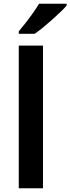

<svg xmlns="http://www.w3.org/2000/svg" viewBox="-20 -1003 375 1023"><path d="M209 0H80V-760H209ZM335 -973Q323 -959 302 -939Q281 -919 256.5 -897Q232 -875 208 -855.5Q184 -836 165 -823H80V-836Q96 -855 116 -880.5Q136 -906 155.5 -933.5Q175 -961 188 -983H335Z"/></svg>

Font: Noto Sans Nag Mundari SemiBold
Style: Regular
Weight: 600
Version: Version 1.000